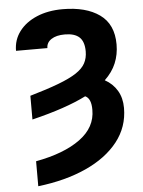

<svg xmlns="http://www.w3.org/2000/svg" viewBox="-62 -785 779 1047"><g transform="rotate(-5 327.5 -262.0)"><path d="M104.5 -152.3V-282.2Q199.2 -309.6 261.5 -333.3Q323.7 -356.9 359.9 -380.6Q396 -404.3 411.1 -432.4Q426.3 -460.4 426.3 -497.1Q426.3 -550.8 400.1 -575Q374 -599.1 320.3 -599.1Q273.9 -599.1 246.8 -581.3Q219.7 -563.5 219.7 -533.2H47.9Q47.9 -593.3 82.8 -639.4Q117.7 -685.5 179.2 -711.4Q240.7 -737.3 320.3 -737.3Q448.2 -737.3 522.7 -684.1Q597.2 -630.9 597.2 -520.5Q597.2 -465.3 577.6 -418.2Q558.1 -371.1 516.1 -331.1Q559.1 -307.6 583.3 -267.1Q607.4 -226.6 607.4 -171.9Q607.4 -67.9 544.2 12.5Q481 92.8 367.9 144Q254.9 195.3 104.5 212.9V76.2Q259.8 47.4 347.4 -16.6Q435.1 -80.6 434.6 -176.3Q435.1 -238.8 401.9 -253.4Q292 -197.8 104.5 -152.3Z"/></g></svg>

Font: Inter Tight ExtraBold
Style: Regular
Weight: 800
Designer: Rasmus Andersson
Foundry: rsms
Version: Version 3.004; ttfautohint (v1.8.4.7-5d5b)